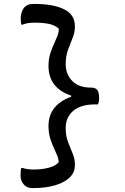

<svg xmlns="http://www.w3.org/2000/svg" viewBox="-20 -790 640 982"><path d="M228 -453Q228 -491 239.5 -523.5Q251 -556 263.5 -582.5Q276 -609 280 -628Q280 -633 280.5 -637Q281 -641 280 -644Q261 -661 231.5 -667.5Q202 -674 157 -674Q139 -674 125 -672Q111 -670 95 -664H89Q86 -675 86 -695Q86 -727 101.5 -748.5Q117 -770 151 -770H156Q251 -770 307 -743Q363 -716 363 -656V-652Q363 -625 351.5 -596.5Q340 -568 328 -535.5Q316 -503 316 -463Q316 -410 349.5 -376Q383 -342 444 -342H447Q469 -342 478 -329Q487 -316 487 -289Q487 -270 481 -256H466Q393 -256 354.5 -223Q316 -190 316 -135Q316 -95 328 -63.5Q340 -32 351.5 -5Q363 22 363 50V56Q363 93 335 119Q307 145 259 158.5Q211 172 150 172H145Q117 172 101 153Q85 134 85 107Q85 82 89 69H95Q119 77 153 77Q194 77 229 68Q264 59 280 40Q280 37 280 34Q280 31 279 27Q275 8 262.5 -17.5Q250 -43 239 -75Q228 -107 228 -145Q228 -201 258.5 -238.5Q289 -276 344 -295V-301Q228 -340 228 -453Z"/></svg>

Font: Recursive Mn Csl St
Style: Regular
Weight: 400
Monospace: yes
Version: Version 1.079;hotconv 1.0.112;makeotfexe 2.5.65598; ttfautoh